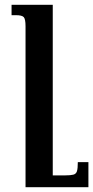

<svg xmlns="http://www.w3.org/2000/svg" viewBox="-20 -512 387 797"><path d="M347 161V265H86V-403Q86 -433 78.5 -441Q71 -449 46 -449H28V-492H199V216H251Q273 216 284.5 213Q296 210 299.5 198.5Q303 187 303 161Z"/></svg>

Font: Noto Serif Armenian Medium
Style: Regular
Weight: 500
Version: Version 2.007